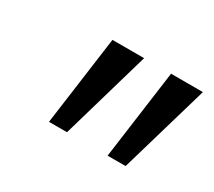

<svg xmlns="http://www.w3.org/2000/svg" viewBox="-65 -826 536 482"><g transform="rotate(30 203.5 -585.0)"><path d="M236.8 -713.9 162.1 -456.1H109.9L145 -713.9ZM407.2 -713.9 332 -456.1H279.8L314.9 -713.9Z"/></g></svg>

Font: CAA NEO Sans
Style: Italic
Weight: 400
Italic angle: -12°
Version: Version 1.10